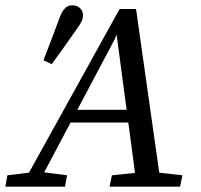

<svg xmlns="http://www.w3.org/2000/svg" viewBox="-51 -704 759 724"><path d="M113 -477Q129 -519 145 -560.5Q161 -602 176 -643Q182 -658 189 -667Q196 -676 204 -680Q212 -684 221 -684Q240 -684 251 -673Q262 -662 262 -647Q262 -634 256 -622Q250 -610 236 -591Q214 -559 190.5 -526.5Q167 -494 144 -462ZM-31 0 -23 -43 83 -56H101L202 -43L194 0ZM29 0 400 -670H462L557 0H465L386 -594H397L381 -555L87 0ZM194 -242 206 -290H488L478 -242ZM362 0 371 -43 496 -56H521L637 -43L628 0Z"/></svg>

Font: Source Serif 4 18pt
Style: Italic
Weight: 400
Italic angle: -12°
Designer: Frank Grießhammer
Foundry: Adobe Systems Incorporated
Version: Version 4.004;hotconv 1.0.116;makeotfexe 2.5.65601